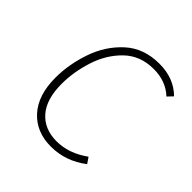

<svg xmlns="http://www.w3.org/2000/svg" viewBox="-152 -644 767 767"><g transform="rotate(45 231.5 -260.5)"><path d="M453 -480 432 -458Q387 -500 319 -500Q243 -500 194 -452.5Q145 -405 122.5 -335Q100 -265 100 -198Q100 -111 139.5 -66Q179 -21 248 -21Q317 -21 382 -68L399 -43Q330 10 247 10Q164 10 114.5 -44.5Q65 -99 65 -198Q65 -273 91.5 -350Q118 -427 175 -479Q232 -531 320 -531Q402 -531 453 -480Z"/></g></svg>

Font: FiraGO UltraLight
Style: Italic
Weight: 200
Italic angle: -8°
Designer: bBox Type GmbH
Foundry: bBox Type GmbH
Version: Version 1.001